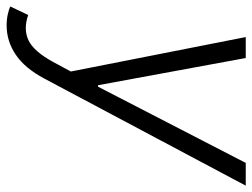

<svg xmlns="http://www.w3.org/2000/svg" viewBox="-125 -471 790 602"><g transform="rotate(90 270.0 -170.0)"><path d="M48.7 204.2Q29.8 204.2 14 200.6Q-1.8 197.1 -10.7 192.8L16 136.7Q60.7 152 95.3 135.7Q130 119.3 163.4 58.2L193.2 2.8L85.2 -545.5H150.9L236.2 -82.4H240.8L479.8 -545.5H551.1L215.6 85.6Q183.2 146.7 140.8 175.4Q98.4 204.2 48.7 204.2Z"/></g></svg>

Font: Inter Light  BETA
Style: Italic
Weight: 300
Italic angle: 9.39999°
Designer: Rasmus Andersson
Foundry: rsms
Version: Version 3.011;git-f93a4a705